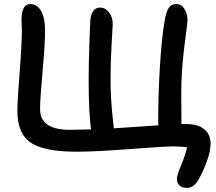

<svg xmlns="http://www.w3.org/2000/svg" viewBox="-20 -746 1055 938"><path d="M894 171.9Q869.1 171.9 856.7 159.7Q844.2 147.5 844.2 127.9Q844.2 111.3 865.7 59.1Q887.2 6.8 894 -25.9Q867.2 -30.8 827.1 -30.8Q784.7 -30.8 615 -17.8Q445.3 -4.9 357.9 -4.9Q287.6 -4.9 237.5 -12.7Q187.5 -20.5 153.8 -35.9Q120.1 -51.3 100.6 -76.9Q81.1 -102.5 73 -134.3Q64.9 -166 64.9 -210.9Q64.9 -249 75.9 -391.6Q86.9 -534.2 86.9 -602.1Q86.9 -608.9 85.9 -625.7Q85 -642.6 85 -647Q85 -726.1 127.9 -726.1Q161.6 -726.1 180.9 -692.1Q200.2 -658.2 200.2 -596.2Q200.2 -531.7 188 -397.5Q175.8 -263.2 175.8 -212.9Q175.8 -111.8 320.8 -111.8Q354.5 -111.8 424.8 -113.8Q413.1 -195.3 413.1 -356Q413.1 -428.7 416.5 -529.3Q419.9 -629.9 421.9 -650.9Q424.3 -678.2 436.3 -693.6Q448.2 -709 469.2 -709Q494.1 -709 512.5 -685.5Q530.8 -662.1 530.8 -628.9Q530.8 -623.5 525.4 -532.7Q520 -441.9 520 -356.9Q520 -315.9 522.2 -274.9Q524.4 -233.9 526.6 -210.2Q528.8 -186.5 532.2 -156.5Q535.6 -126.5 536.1 -119.1Q577.1 -121.6 650.1 -126.7Q723.1 -131.8 753.9 -133.8Q753.9 -136.2 753.4 -141.6Q752.9 -147 752.9 -149.9Q752.9 -288.1 761.5 -424.6Q770 -561 783.2 -637.2Q790.5 -685.5 803.2 -705.8Q815.9 -726.1 840.8 -726.1Q866.7 -726.1 881.3 -701.9Q896 -677.7 896 -648.9Q896 -637.7 891.6 -605.5Q887.2 -573.2 880.4 -517.1Q873.5 -460.9 869.1 -402.8Q867.2 -376.5 866.2 -340.3Q865.2 -304.2 865.5 -276.6Q865.7 -249 866 -207Q866.2 -165 866.2 -146V-140.1H887.2Q946.3 -140.1 977.5 -115Q1008.8 -89.8 1008.8 -43.9Q1008.8 -8.8 991 41Q973.1 90.8 950.2 130.9Q926.3 171.9 894 171.9Z"/></svg>

Font: Shantell Sans Bouncy
Style: Regular
Weight: 500
Designer: Stephen Nixon, Anya Danilova, Shantell Martin
Foundry: Arrow Type
Version: Version 1.006;[9816181b4]